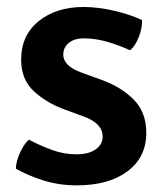

<svg xmlns="http://www.w3.org/2000/svg" viewBox="-20 -530 480 563"><path d="M26.5 -35.5Q27 -56 38.2 -81.2Q49.5 -106.5 64.5 -120.5Q96.5 -103.5 132 -90.5Q167.5 -77.5 204 -77.5Q240 -77.5 260.5 -92Q281 -106.5 281 -129.5Q281 -168.5 225 -188.5L168 -209.5Q116 -228.5 79 -262.8Q42 -297 42 -355Q42 -426.5 93.5 -468Q145 -509.5 225 -509.5Q268.5 -509.5 316.8 -498Q365 -486.5 396.5 -471Q397.5 -448.5 387.2 -422Q377 -395.5 361.5 -382.5Q333.5 -395.5 297.8 -406.5Q262 -417.5 225.5 -417.5Q197.5 -417.5 181.5 -404Q165.5 -390.5 165.5 -369.5Q165.5 -337 218 -317.5L280 -295Q336 -274.5 372.5 -237.5Q409 -200.5 409 -140.5Q409 -69 354 -27.8Q299 13.5 205.5 13.5Q152.5 13.5 106.2 -1.2Q60 -16 26.5 -35.5Z"/></svg>

Font: Signika Negative SemiBold
Style: Regular
Weight: 600
Designer: Anna Giedryś
Foundry: Anna Giedryś
Version: Version 2.000; ttfautohint (v1.8.3) -l 8 -r 50 -G 200 -x 9 -